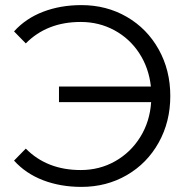

<svg xmlns="http://www.w3.org/2000/svg" viewBox="-20 -726 746 752"><path d="M647 -350Q647 -249 601.5 -167.5Q556 -86 476.5 -40Q397 6 299 6Q217 6 149 -20Q81 -46 35 -97L81 -144Q164 -60 296 -60Q370 -60 431 -94.5Q492 -129 529.5 -189.5Q567 -250 572 -326H211V-387H571Q563 -460 525.5 -517.5Q488 -575 428 -607.5Q368 -640 296 -640Q164 -640 81 -556L35 -603Q81 -654 149 -680Q217 -706 299 -706Q397 -706 476.5 -660Q556 -614 601.5 -532.5Q647 -451 647 -350Z"/></svg>

Font: CMG Sans
Style: Regular
Weight: 400
Designer: Julieta Ulanovsky
Foundry: Julieta Ulanovsky
Version: Version 7.200